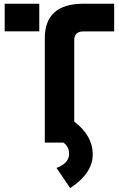

<svg xmlns="http://www.w3.org/2000/svg" viewBox="-20 -757 631 1019"><path d="M4.9 -737.3H188.5V-590.8H4.9ZM217.8 0V-553.7Q217.8 -737.3 422.9 -737.3H585.9V-590.3H422.9Q374 -590.3 374 -543V-111.8Q472.2 -37.1 472.2 62.5Q472.2 162.6 352.5 241.2L279.8 134.3Q346.7 109.4 346.7 59.6Q346.7 21.5 316.9 0Z"/></svg>

Font: New Shape
Style: Bold
Weight: 700
Designer: Wojciech Kalinowski "wmk69" (wmk69@o2.pl)
Foundry: Wojciech Kalinowski "wmk69" (wmk69@o2.pl)
Version: Version 2.1.1; 2021-05-14